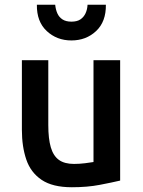

<svg xmlns="http://www.w3.org/2000/svg" viewBox="-20 -775 600 807"><path d="M282 12Q201 12 155 -19Q109 -50 90.5 -104.5Q72 -159 72 -229V-522H183V-249Q183 -192 193.5 -156Q204 -120 227.5 -103Q251 -86 291 -86Q314 -86 338 -89Q362 -92 373 -94V-522H485V-16Q451 -8 399 2Q347 12 282 12ZM280 -605Q219 -605 176.5 -644.5Q134 -684 135 -755H212Q214 -735 221 -719Q228 -703 242.5 -693.5Q257 -684 280 -684Q304 -684 318 -693.5Q332 -703 339.5 -719Q347 -735 348 -755H425Q426 -684 384 -644.5Q342 -605 280 -605Z"/></svg>

Font: Ubuntu Sans Mono Medium
Style: Regular
Weight: 500
Monospace: yes
Designer: Dalton Maag Ltd
Foundry: Dalton Maag Ltd
Version: Version 1.006